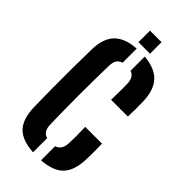

<svg xmlns="http://www.w3.org/2000/svg" viewBox="-289 -996 1069 1069"><g transform="rotate(45 246.0 -461.0)"><path d="M219 8.5Q128.5 3 87.8 -40.2Q47 -83.5 45 -176Q43.5 -256.5 43 -328.2Q42.5 -400 43 -472.2Q43.5 -544.5 45 -625.5Q46.5 -714 88.5 -758Q130.5 -802 219 -808V-696.5Q178.5 -686.5 177.5 -631.5Q174.5 -509.5 174.5 -400Q174.5 -290.5 177.5 -169Q178.5 -113.5 219 -103ZM319.5 -505.5Q320.5 -536.5 320.8 -568.5Q321 -600.5 320.5 -631.5Q319 -685 282 -696V-808Q367.5 -801 408.8 -756.2Q450 -711.5 452.5 -624.5Q453.5 -596.5 453 -565.2Q452.5 -534 451.5 -505.5ZM282 8.5V-102.5Q322 -113.5 324.5 -169Q326 -202 325.8 -229.8Q325.5 -257.5 324 -297H456.5Q457.5 -267 457.5 -235Q457.5 -203 456.5 -176Q454 -84 413 -40.8Q372 2.5 282 8.5ZM200.5 -840V-931H291.5V-840Z"/></g></svg>

Font: Big Shoulders Stencil Text ExtraBold
Style: Regular
Weight: 800
Designer: Patric King
Foundry: XO Type Co
Version: Version 1.000